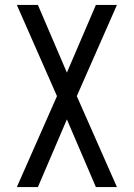

<svg xmlns="http://www.w3.org/2000/svg" viewBox="-20 -540 540 775"><path d="M48 215 210 -152 48 -520H133L250 -247L367 -520H452L290 -152L452 215H367L250 -58L133 215Z"/></svg>

Font: Iosevka www.saffi
Style: Regular
Weight: 400
Monospace: yes
Designer: Belleve Invis
Foundry: Belleve Invis
Version: Version 22.0.2; ttfautohint (v1.8.3)